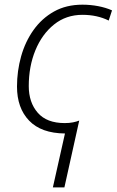

<svg xmlns="http://www.w3.org/2000/svg" viewBox="-20 -561 499 821"><path d="M206.1 240.2 257.8 9.8Q156.2 8.8 104.5 -45.2Q52.7 -99.1 52.7 -190.9Q52.7 -257.3 70.3 -320.1Q87.9 -382.8 123.3 -432.6Q158.7 -482.4 210.9 -511.7Q263.2 -541 332.5 -541Q366.7 -541 399.9 -534.7Q433.1 -528.3 459 -516.6L444.8 -473.1Q395.5 -497.6 332.5 -497.6Q262.7 -497.6 211.2 -456.3Q159.7 -415 131.3 -345.9Q103 -276.9 103 -192.9Q103 -123 141.4 -78.9Q179.7 -34.7 256.8 -34.7Q276.4 -34.7 292 -37.8Q307.6 -41 318.8 -45.4L255.4 240.2Z"/></svg>

Font: Open Sans Light
Style: Italic
Weight: 300
Italic angle: -12°
Designer: Monotype Design Team
Foundry: Monotype Imaging Inc.
Version: Version 3.003; ttfautohint (v1.8.4)